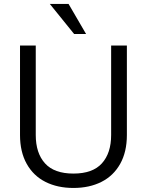

<svg xmlns="http://www.w3.org/2000/svg" viewBox="-20 -932 738 965"><path d="M80.6 -253.4V-703.1H159.7V-253.4Q159.7 -162.6 206.1 -111.1Q252.4 -59.6 349.1 -59.6V12.7Q269 12.7 208.5 -17.8Q147.9 -48.3 114.3 -108.4Q80.6 -168.5 80.6 -253.4ZM538.6 -253.4V-703.1H617.7V-253.4Q617.7 -168.5 584 -108.4Q550.3 -48.3 489.7 -17.8Q429.2 12.7 349.1 12.7V-59.6Q445.8 -59.6 492.2 -111.1Q538.6 -162.6 538.6 -253.4ZM230.5 -912.1H324.7L412.6 -761.2H352.5Z"/></svg>

Font: Wand UI Pro
Style: Regular
Weight: 400
Designer: Andreas Faust
Version: Version 1.003;FEAKit 1.0